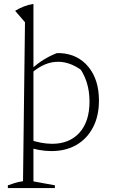

<svg xmlns="http://www.w3.org/2000/svg" viewBox="-20 -760 578 976"><path d="M20 196V182Q35 177 53 171Q71 165 97 161L107 -647L57 -705Q78 -718 101 -727Q124 -736 150 -740V162L259 182V196ZM110 -16 125 -52Q158 -40 188.5 -34.5Q219 -29 245 -29Q333 -29 384 -85.5Q435 -142 435 -244Q435 -298 420 -344Q405 -390 375 -428L416 -386Q346 -446 275 -446Q207 -446 142 -390V-411Q169 -436 201 -456Q233 -476 269 -490Q274 -490 278.5 -490Q283 -490 287 -490Q376 -485 429.5 -420Q483 -355 483 -249Q483 -170 452.5 -112Q422 -54 368 -23Q314 8 241 8Q179 8 110 -16Z"/></svg>

Font: Piazzolla Thin Thin
Style: Regular
Weight: 250
Version: Version 2.005